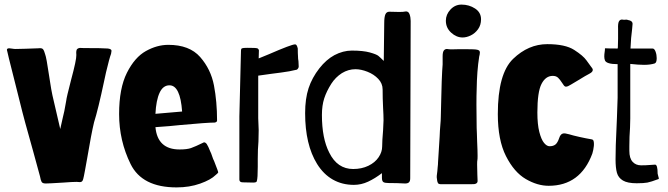

<svg xmlns="http://www.w3.org/2000/svg" viewBox="-20 -793 2905 835"><path d="M154 -26Q144 -64 124.5 -134Q105 -204 90 -258Q82 -286 55.5 -393Q29 -500 19 -538L12 -568Q10 -574 10 -576Q10 -583 20 -583Q25 -583 32.5 -581.5Q40 -580 48 -580L91 -581L147 -583Q162 -585 167 -579Q172 -573 176 -558Q182 -543 193 -467L199 -429Q205 -386 223 -314L242 -232L253 -281Q259 -302 268 -355Q269 -368 289 -445Q313 -534 312 -554Q310 -575 316 -580Q322 -585 331 -584.5Q340 -584 343 -584Q427 -584 449 -582Q465 -580 465 -572Q465 -569 463 -559Q456 -541 441 -478L433 -441Q407 -318 389 -261Q377 -211 359 -104Q356 -87 350 -54Q344 -21 342 -15Q339 -1 328 -1L313 -2Q295 -2 256 1Q192 5 179 5Q165 5 161 -2Q157 -9 154 -26Z M498 -297Q498 -409 532 -476.5Q566 -544 614.5 -571Q663 -598 712 -598Q804 -598 850.5 -545Q897 -492 910.5 -421.5Q924 -351 924 -269Q924 -262 914 -260Q881 -260 762 -249Q743 -247 716 -244.5Q689 -242 656 -240Q665 -143 761 -143Q793 -143 810.5 -149Q828 -155 867 -174Q874 -174 879.5 -166Q885 -158 895 -133Q898 -128 902.5 -114Q907 -100 911 -93Q930 -45 929 -43Q927 -39 918 -32Q897 -11 850.5 5.5Q804 22 748 22Q598 22 548 -79.5Q498 -181 498 -297ZM772 -308Q764 -422 717 -422Q689 -422 674 -389.5Q659 -357 656 -298Z M1036 0Q1021 0 1021 -12V-203V-287L1028 -571Q1028 -582 1033 -583Q1037 -585 1056 -585Q1094 -585 1098 -583Q1101 -583 1103.5 -579.5Q1106 -576 1106 -574L1105 -539L1149 -557Q1248 -600 1263 -600H1264Q1271 -600 1275 -582Q1275 -560 1276 -548Q1276 -537 1278 -527L1279 -505V-503Q1279 -499 1276 -495Q1273 -491 1271 -490Q1239 -482 1202.5 -477.5Q1166 -473 1160 -472L1103 -464V-323V-279L1105 -227Q1105 -198 1104 -178Q1101 -145 1101 -102V-68Q1101 -18 1097 -6Q1097 1 1081 1Z M1359 -80Q1307 -164 1307 -301Q1307 -364 1322 -409.5Q1337 -455 1369 -496Q1399 -534 1434 -553Q1472 -573 1510 -573Q1559 -573 1588 -565Q1617 -557 1625.5 -550Q1634 -543 1649 -528L1651 -693Q1651 -719 1656 -730.5Q1661 -742 1673 -742L1717 -741Q1734 -741 1743 -743Q1756 -745 1761 -731.5Q1766 -718 1766 -702L1764 -18Q1764 -5 1758.5 0Q1753 5 1742 5Q1707 3 1670 3Q1654 3 1647.5 -1Q1641 -5 1641 -20V-40Q1611 -17 1581 -3Q1551 11 1519 11Q1468 11 1427.5 -12Q1387 -35 1359 -80ZM1642 -156Q1642 -180 1646 -226L1648 -270Q1648 -291 1646 -325Q1644 -365 1644 -404Q1644 -430 1625 -450Q1606 -470 1578 -481Q1550 -492 1526 -492Q1495 -492 1467 -475Q1439 -457 1421 -429Q1400 -396 1390 -365Q1380 -334 1380 -293Q1380 -191 1412 -129Q1447 -58 1516 -58Q1553 -58 1582 -72Q1611 -86 1626.5 -109Q1642 -132 1642 -156Z M1919 -703Q1919 -730 1939 -751.5Q1959 -773 1987 -773Q2020 -773 2046 -756Q2072 -739 2072 -709Q2072 -684 2059 -666Q2046 -648 2027.5 -639Q2009 -630 1992 -630Q1965 -630 1942 -651Q1919 -672 1919 -703ZM1880 -17Q1878 -24 1882 -49Q1882 -55 1883.5 -66.5Q1885 -78 1885 -87Q1885 -94 1892 -199Q1893 -227 1895 -249Q1897 -271 1897 -283L1899 -364L1901 -439L1903 -484L1905 -513V-548Q1905 -566 1910 -573Q1915 -580 1924 -580Q1928 -580 1931 -579Q1940 -578 1951.5 -578.5Q1963 -579 1973 -579H2005Q2037 -579 2047 -578Q2058 -577 2062.5 -574Q2067 -571 2067 -565Q2067 -560 2066 -555.5Q2065 -551 2064 -547Q2054 -484 2053 -403Q2052 -381 2052 -337L2053 -237Q2054 -225 2054 -212L2055 -179Q2057 -137 2057 -115Q2057 -100 2056 -96Q2055 -93 2055 -77L2056 -33Q2057 -22 2057 -7Q2058 10 2029 8H1902Q1888 9 1884.5 3Q1881 -3 1880 -17Z M2145 -297Q2145 -473 2211.5 -537Q2278 -601 2360 -601Q2438 -601 2477 -576Q2516 -551 2530.5 -530.5Q2545 -510 2549 -505Q2558 -495 2558 -489Q2558 -484 2554 -480Q2550 -476 2546 -474Q2542 -472 2539 -470Q2532 -467 2493 -443Q2455 -420 2450 -418L2442 -416Q2436 -416 2431.5 -422.5Q2427 -429 2425 -432Q2416 -446 2407.5 -454.5Q2399 -463 2384 -463Q2353 -463 2335 -428Q2317 -393 2317 -304Q2317 -252 2325.5 -219Q2334 -186 2346 -171.5Q2358 -157 2370 -157Q2386 -157 2395.5 -164.5Q2405 -172 2412 -193Q2418 -213 2434 -213Q2439 -213 2446 -211Q2453 -209 2455 -209Q2471 -204 2500 -197.5Q2529 -191 2553 -187Q2559 -186 2561 -181Q2563 -176 2563 -167Q2563 -158 2562 -154Q2561 -142 2556 -125Q2504 15 2366 15Q2317 15 2266.5 -14.5Q2216 -44 2180.5 -114Q2145 -184 2145 -297Z M2657 -100 2658 -162 2663 -280 2666 -368V-514Q2618 -514 2611 -530Q2608 -538 2608 -547Q2608 -557 2609.5 -566Q2611 -575 2611 -583Q2629 -582 2666 -582L2667 -586L2668 -624V-667Q2667 -691 2671.5 -699.5Q2676 -708 2685 -708Q2690 -708 2693 -707H2695Q2697 -707 2702 -707.5Q2707 -708 2711 -706Q2731 -703 2731 -689Q2731 -686 2729 -666Q2724 -631 2722 -582H2818Q2826 -582 2831 -568.5Q2836 -555 2836 -540Q2836 -520 2827 -517Q2808 -511 2781 -511Q2757 -511 2721 -515V-278L2720 -238Q2717 -199 2717 -157V-137Q2717 -105 2731 -89.5Q2745 -74 2768 -74Q2790 -74 2806 -75.5Q2822 -77 2829 -77Q2840 -77 2840 -38L2844 -22Q2847 -15 2843 -14Q2811 -2 2795.5 1Q2780 4 2749 4Q2709 4 2689 -8Q2669 -20 2663 -41.5Q2657 -63 2657 -100Z"/></svg>

Font: Barriecito
Style: Regular
Weight: 400
Designer: Pablo Cosgaya & Sergio Jiménez
Foundry: Pablo Cosgaya & Sergio Jiménez
Version: Version 1.001